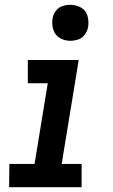

<svg xmlns="http://www.w3.org/2000/svg" viewBox="-20 -780 472 800"><path d="M18 0H320V-97H237L308 -530H96V-433H179L124 -97H19ZM273 -610Q289 -610 306 -615.5Q323 -621 333.5 -636Q344 -651 347 -667Q351 -691 344.5 -714Q338 -737 317.5 -748.5Q297 -760 273 -760Q257 -760 240 -754.5Q223 -749 212.5 -734.5Q202 -720 199 -703Q195 -679 202 -656.5Q209 -634 229 -622Q249 -610 273 -610Z"/></svg>

Font: Iosevka Sparkle SmBdObl
Style: Regular
Weight: 600
Italic angle: -9°
Designer: Belleve Invis
Foundry: Belleve Invis
Version: Version 4.5.0; ttfautohint (v1.8.3)